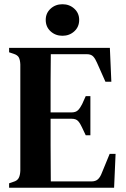

<svg xmlns="http://www.w3.org/2000/svg" viewBox="-20 -887 594 907"><path d="M23 0V-21L43 -28Q61 -33 68 -45.5Q75 -58 76 -80V-583Q75 -604 69 -615.5Q63 -627 44 -633L23 -640V-661H499L506 -501H478L438 -591Q430 -610 420 -620.5Q410 -631 390 -631H220Q219 -569 219 -503.5Q219 -438 219 -356H318Q338 -356 348.5 -366.5Q359 -377 368 -395L385 -433H407V-248H385L367 -286Q359 -304 349 -315Q339 -326 319 -326H219Q219 -254 219 -202Q219 -150 219.5 -109.5Q220 -69 220 -30H412Q432 -30 443 -40.5Q454 -51 461 -70L498 -160H526L519 0ZM275 -718Q242 -718 219 -739Q196 -760 196 -793Q196 -825 219 -846Q242 -867 275 -867Q308 -867 331 -846Q354 -825 354 -793Q354 -760 331 -739Q308 -718 275 -718Z"/></svg>

Font: DeepMind Serif Text
Style: Regular
Weight: 400
Designer: Frank Grießhammer / Modifications: Colophon Foundry
Foundry: Colophon Foundry
Version: Version 5.003; ttfautohint (v1.8.2)